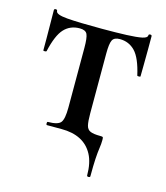

<svg xmlns="http://www.w3.org/2000/svg" viewBox="-89 -479 595 689"><g transform="rotate(15 209.0 -134.5)"><path d="M297 137Q297 90 281 60Q265 30 236 15Q207 0 165 0H111Q108 0 108 -6Q108 -12 111 -12Q148 -12 158.5 -25Q169 -38 169 -81V-303Q169 -340 163 -353Q157 -366 135 -366Q100 -366 77.5 -342Q55 -318 41 -256Q40 -254 34.5 -254Q29 -254 29 -256Q29 -270 29 -298.5Q29 -327 28.5 -357Q28 -387 28 -405Q28 -410 34 -410Q40 -410 40 -405Q40 -392 82.5 -388.5Q125 -385 212 -385Q266 -385 303.5 -386.5Q341 -388 360 -392Q379 -396 379 -405Q379 -410 385 -410Q391 -410 391 -405Q391 -387 391 -357Q391 -327 390.5 -298.5Q390 -270 390 -256Q390 -254 384 -254Q378 -254 378 -256Q364 -318 341 -342Q318 -366 284 -366Q263 -366 256.5 -353Q250 -340 250 -303V-81Q250 -51 253.5 -36.5Q257 -22 269 -17Q281 -12 305 -12Q314 -12 315.5 -10.5Q317 -9 317 0Q317 14 314.5 30.5Q312 47 310.5 71.5Q309 96 309 137Q309 141 303 141Q297 141 297 137Z"/></g></svg>

Font: Cormorant SemiBold
Style: Regular
Weight: 600
Designer: Christian Thalmann (Catharsis Fonts)
Foundry: Catharsis Fonts
Version: Version 4.000